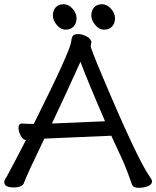

<svg xmlns="http://www.w3.org/2000/svg" viewBox="-27 -879 744 914"><path d="M220.2 -291 473.1 -301.8Q391.1 -490.7 356 -585Q278.3 -413.1 220.2 -291ZM632.8 15.1Q606.9 15.1 601.1 -1Q582 -57.1 561 -106.9L502.9 -232.9L184.1 -219.2Q101.1 -47.4 86.9 -7.8Q79.1 13.2 37.1 13.2Q-6.8 13.2 -6.8 -12.2Q-6.8 -20 -2.4 -26.1Q2 -32.2 5.9 -39.6Q9.8 -46.9 19.3 -64.9Q28.8 -83 48.3 -119.4Q67.9 -155.8 96.2 -211.9H99.1Q83 -211.9 72 -232.4Q61 -252.9 61 -270Q61 -291 79.1 -291Q98.1 -289.1 133.8 -289.1Q306.6 -634.3 312 -681.2Q314 -701.2 320.6 -709Q327.1 -716.8 346.2 -716.8Q362.3 -716.8 383.1 -706.8Q403.8 -696.8 408.2 -680.2L404.8 -660.2Q404.8 -647.9 458 -522Q624 -127 685.1 -39.1Q697.3 -22 696.8 -16.1Q696.8 0 676.3 7.6Q655.8 15.1 632.8 15.1ZM323.5 -752.9Q309.6 -737.8 285.6 -737.8Q261.7 -737.8 243.2 -760.3Q224.6 -782.7 224.6 -805.7Q224.6 -828.6 238 -843.8Q251.5 -858.9 275.6 -858.9Q299.8 -858.9 318.6 -837.4Q337.4 -815.9 337.4 -792Q337.4 -768.1 323.5 -752.9ZM506.6 -752.9Q492.7 -737.8 468.8 -737.8Q444.8 -737.8 426.3 -760.3Q407.7 -782.7 407.7 -805.7Q407.7 -828.6 421.1 -843.8Q434.6 -858.9 458.5 -858.9Q482.4 -858.9 501.5 -837.4Q520.5 -815.9 520.5 -792Q520.5 -768.1 506.6 -752.9Z"/></svg>

Font: LXGW WenKai Screen R
Style: Regular
Weight: 400
Designer: Fontworks Inc.
Version: Version 1.235;May 31, 2022